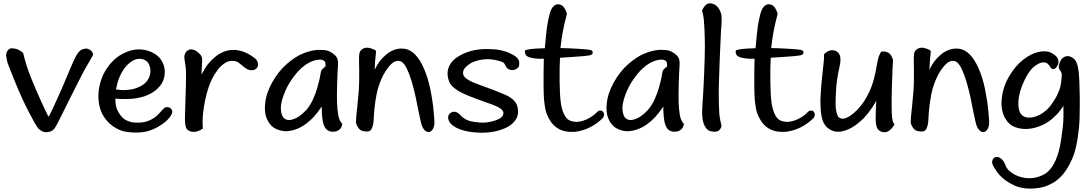

<svg xmlns="http://www.w3.org/2000/svg" viewBox="-20 -781 6452 1134"><path d="M44.9 -495.6Q47.4 -495.6 50.3 -495.6Q60.1 -495.6 75.2 -492.2Q94.7 -487.3 116.7 -468.3Q134.3 -393.1 162.8 -322.5Q191.4 -252 222.7 -183.1Q253.9 -114.3 261.5 -101.3Q269 -88.4 266.6 -90.8Q270.5 -94.2 294.9 -146.7Q319.3 -199.2 340.1 -246.3Q360.8 -293.5 380.1 -340.6Q399.4 -387.7 420.2 -432.9Q440.9 -478 463.4 -488.3Q477.5 -494.1 488.3 -494.1Q494.1 -494.1 500 -492.2Q514.2 -486.8 521.5 -478.3Q528.8 -469.7 530.3 -458.5Q509.3 -418.5 491 -388.7Q472.7 -358.9 404.3 -221.7Q335.9 -84.5 325.4 -63.5Q314.9 -42.5 303.7 -24.9Q292.5 -7.3 269.5 -2Q259.8 0 253.4 0Q238.8 0 228 -6.3Q210 -16.1 199.5 -30.8Q189 -45.4 149.4 -121.1Q109.9 -196.8 71.3 -291.7Q32.7 -386.7 25.6 -407.2Q18.6 -427.7 17.6 -446.8Q16.1 -448.7 16.1 -451.7Q16.1 -469.2 23.9 -480.5Q33.2 -493.2 44.9 -495.6Z M665 -252.9Q666.5 -252.4 690.2 -249.8Q713.9 -247.1 748 -251.7Q782.2 -256.3 813.2 -273.4Q844.2 -290.5 858.2 -318.8Q872.1 -347.2 867.4 -375.2Q862.8 -403.3 849.6 -416Q836.4 -428.7 818.4 -432.4Q800.3 -436 781.2 -429.9Q762.2 -423.8 742.4 -407Q722.7 -390.1 708.5 -368.4Q694.3 -346.7 683.8 -321.3Q673.3 -295.9 665 -252.9ZM661.6 -198.7Q661.1 -173.3 665 -154.8Q668.9 -136.2 679 -119.1Q689 -102.1 701.7 -88.6Q714.4 -75.2 730.5 -68.4Q746.6 -61.5 762.7 -58.6Q778.8 -55.7 806.6 -57.1Q834.5 -58.6 854.2 -66.4Q874 -74.2 888.4 -83.7Q902.8 -93.3 913.3 -103.8Q923.8 -114.3 933.6 -126Q943.4 -137.7 951.9 -144Q960.4 -150.4 973.1 -147.9Q985.8 -145.5 993.7 -133.8Q997.6 -128.9 997.6 -121.6Q997.6 -112.3 991.7 -103.5Q983.9 -86.9 963.1 -67.6Q942.4 -48.3 913.6 -32Q884.8 -15.6 854.2 -6.8Q823.7 2 780.8 2Q746.1 2 708 -5.9Q662.1 -19.5 627 -51.8Q591.8 -84 574.7 -129.4Q561 -171.4 561 -211.9V-218.8Q562 -263.2 577.9 -310.5Q593.8 -357.9 628.2 -400.4Q662.6 -442.9 709.5 -466.1Q756.3 -489.3 798.8 -489.3Q841.3 -489.3 877.2 -472.2Q913.1 -455.1 930.4 -429Q947.8 -402.8 951.9 -375Q956.1 -347.2 947.8 -316.4Q939.5 -285.6 910.4 -257.6Q881.3 -229.5 835 -212.9Q791.5 -199.2 754.2 -197.3Q716.8 -195.3 695.8 -196.3Q674.8 -197.3 661.6 -198.7Z M1316.9 -481Q1339.8 -486.3 1361.6 -486.3Q1383.3 -486.3 1410.2 -478Q1437 -469.7 1465.1 -451.4Q1493.2 -433.1 1498.5 -421.6Q1503.9 -410.2 1503.9 -401.4V-397Q1502.9 -384.3 1493.2 -375.5Q1483.4 -366.7 1468 -366.2Q1452.6 -365.7 1438.7 -373.3Q1424.8 -380.9 1406.7 -397Q1388.7 -413.1 1378.2 -417Q1367.7 -420.9 1358.4 -421.6Q1349.1 -422.4 1336.7 -420.2Q1324.2 -418 1312 -410.9Q1299.8 -403.8 1283.9 -389.2Q1268.1 -374.5 1248 -342.5Q1228 -310.5 1214.1 -271.2Q1200.2 -231.9 1191.4 -189.2Q1182.6 -146.5 1178.7 -105.2Q1174.8 -64 1178.2 -21.5Q1148.9 -2 1124 -2H1122.1Q1096.7 -2.9 1083 -19.5Q1072.3 -31.7 1072.3 -84Q1072.3 -99.6 1073.2 -119.6Q1076.2 -201.7 1078.1 -279.5Q1080.1 -357.4 1076.7 -383.5Q1073.2 -409.7 1070.8 -423.6Q1068.4 -437.5 1068.4 -443.8Q1068.4 -454.6 1073.7 -465.8Q1081.1 -481 1096.2 -487.3Q1100.6 -489.3 1107.9 -489.3Q1117.7 -489.3 1128.9 -485.4Q1146.5 -476.6 1159.2 -463.1Q1171.9 -449.7 1173.3 -436.8Q1174.8 -423.8 1173.3 -409.4Q1171.9 -395 1171.1 -366.7Q1170.4 -338.4 1170.4 -340.8Q1171.4 -343.3 1190.4 -376Q1209.5 -408.7 1243.4 -438.7Q1277.3 -468.8 1316.9 -481Z M1856 -486.3Q1864.7 -486.3 1872.6 -486.3Q1897.9 -486.3 1914.6 -481.9Q1936.5 -474.6 1958 -455.3Q1979.5 -436 1976.3 -396.7Q1973.1 -357.4 1971.2 -282.2Q1969.2 -207 1970.7 -172.1Q1972.2 -137.2 1977.5 -103Q1982.9 -68.8 2002 -48.8Q1997.1 -28.3 1990.2 -20.8Q1983.4 -13.2 1973.1 -8.3Q1962.4 -2.9 1942.9 -2.9Q1942.9 -2.9 1945.8 -2.9Q1930.7 -2.9 1920.2 -8.5Q1909.7 -14.2 1903.3 -22.2Q1897 -30.3 1891.6 -44.7Q1886.2 -59.1 1883.3 -86.7Q1880.4 -114.3 1880.4 -137.2Q1880.4 -160.2 1878.4 -147.9Q1880.9 -154.3 1867.7 -134.5Q1854.5 -114.7 1834.5 -92.3Q1814.5 -69.8 1788.3 -50.3Q1762.2 -30.8 1734.4 -19.8Q1706.5 -8.8 1677 -6.3Q1647.5 -3.9 1613.5 -18.1Q1579.6 -32.2 1560.5 -69.8Q1544.4 -99.6 1544.4 -144Q1544.4 -155.3 1545.9 -167.5Q1550.8 -227.5 1587.2 -293.5Q1623.5 -359.4 1674.1 -403.3Q1724.6 -447.3 1771.5 -465.8Q1818.4 -484.4 1856 -486.3ZM1790 -132.3Q1814 -161.1 1829.8 -196.8Q1845.7 -232.4 1854.2 -263.2Q1862.8 -293.9 1866.7 -310.8Q1870.6 -327.6 1876.5 -362.3Q1887.2 -378.9 1901.9 -387.2Q1904.3 -410.2 1897.7 -418Q1891.1 -425.8 1881.8 -427.7Q1872.6 -429.7 1858.9 -428.2Q1845.2 -426.8 1832 -422.4Q1818.8 -418 1801.5 -408.9Q1784.2 -399.9 1759.3 -377.9Q1734.4 -356 1703.6 -312.5Q1672.9 -269 1653.8 -215.3Q1634.8 -161.6 1639.6 -126Q1644.5 -90.3 1661.9 -79.3Q1679.2 -68.4 1702.1 -74Q1725.1 -79.6 1745.8 -93.5Q1766.6 -107.4 1790 -132.3Z M2137.2 -498Q2142.1 -499.5 2146.5 -499.5Q2157.7 -499.5 2174.8 -494.1Q2199.2 -485.4 2200.4 -480.2Q2201.7 -475.1 2199.7 -461.2Q2197.8 -447.3 2195.8 -423.1Q2193.8 -398.9 2192.9 -369.1Q2205.6 -396 2221.4 -417.5Q2237.3 -439 2261.5 -459.2Q2285.6 -479.5 2314.2 -488.5Q2342.8 -497.6 2372.8 -492.4Q2402.8 -487.3 2430.7 -460Q2458.5 -432.6 2482.7 -378.9Q2506.8 -325.2 2521 -256.6Q2535.2 -188 2541 -126Q2545.9 -75.7 2545.9 -54.7Q2545.9 -45.9 2544.4 -42Q2542 -23.4 2531.2 -11.2Q2522.5 -1 2511.2 -1Q2507.3 -1 2504.9 -2Q2491.2 -5.4 2481 -20.8Q2470.7 -36.1 2465.6 -60.8Q2460.4 -85.4 2453.9 -114.3Q2447.3 -143.1 2441.9 -173.6Q2436.5 -204.1 2423.8 -254.9Q2411.1 -305.7 2397.5 -341.1Q2383.8 -376.5 2374.5 -391.1Q2365.2 -405.8 2355.7 -413.3Q2346.2 -420.9 2335.7 -421.6Q2325.2 -422.4 2314.7 -418.7Q2304.2 -415 2290.5 -402.6Q2276.9 -390.1 2260.5 -365.7Q2244.1 -341.3 2232.4 -314.2Q2220.7 -287.1 2212.2 -257.8Q2203.6 -228.5 2196.8 -180.9Q2189.9 -133.3 2188.5 -100.8Q2187 -68.4 2184.8 -52.5Q2182.6 -36.6 2175.5 -21.5Q2168.5 -6.3 2153.6 -4.6Q2138.7 -2.9 2122.1 -7.3Q2105.5 -11.7 2095.7 -26.9Q2085.9 -42 2083.5 -51.3Q2082.5 -53.7 2082.5 -62Q2082.5 -83.5 2090.3 -152.3Q2100.6 -243.2 2101.3 -304.4Q2102.1 -365.7 2100.8 -408.9Q2099.6 -452.1 2102.3 -464.6Q2105 -477.1 2114 -486.1Q2123 -495.1 2137.2 -498Z M3045.9 -418.5Q3046.9 -411.6 3046.9 -405.3Q3046.9 -397.9 3044.9 -389.6Q3036.1 -373.5 3018.1 -368.9Q3000 -364.3 2986.6 -371.1Q2973.1 -377.9 2969.2 -386.7Q2965.3 -395.5 2959.5 -404.8Q2953.6 -414.1 2929.4 -420.9Q2905.3 -427.7 2883.3 -430.2Q2861.3 -432.6 2836.2 -430.2Q2811 -427.7 2783.2 -418.2Q2755.4 -408.7 2731.4 -385.3Q2707.5 -361.8 2718.3 -335.4Q2729 -309.1 2811.8 -280Q2894.5 -251 2960.9 -222.7Q3027.3 -194.3 3036.9 -147.9Q3046.4 -101.6 3023.7 -70.6Q3001 -39.6 2961.7 -23.2Q2922.4 -6.8 2882.3 -1Q2853 2.9 2821.8 2.9Q2810.5 2.9 2801.3 2Q2759.3 0 2723.9 -8.8Q2688.5 -17.6 2663.1 -33.7Q2637.7 -49.8 2630.4 -69.6Q2623 -89.4 2630.6 -102.5Q2638.2 -115.7 2652.8 -119.6Q2667.5 -123.5 2680.2 -116.5Q2692.9 -109.4 2701.7 -98.4Q2710.4 -87.4 2729.5 -76.7Q2748.5 -65.9 2778.8 -61.3Q2809.1 -56.6 2832.5 -56.6Q2856 -56.6 2882.3 -62.7Q2908.7 -68.8 2931.6 -81.1Q2954.6 -93.3 2953.1 -117.7Q2948.2 -142.1 2884.3 -164.6Q2820.3 -187 2762.5 -209.2Q2704.6 -231.4 2674.6 -252.2Q2644.5 -272.9 2634 -296.6Q2623.5 -320.3 2623.5 -347.2Q2623.5 -375 2638.7 -401.1Q2653.8 -427.2 2685.8 -447Q2717.8 -466.8 2756.8 -478.5Q2795.9 -490.2 2847.2 -491.2H2860.4Q2901.4 -491.2 2932.1 -485.4Q2964.4 -479 2989.5 -467.5Q3014.6 -456.1 3027.8 -445.6Q3041 -435.1 3045.9 -418.5Z M3252.4 -747.1Q3263.7 -755.9 3275.9 -755.9Q3283.7 -755.9 3292 -752.4Q3314 -745.1 3328.6 -700.2Q3312.5 -637.7 3304.9 -598.6Q3297.4 -559.6 3290 -497.1Q3335 -496.6 3394.3 -492.9Q3453.6 -489.3 3467.3 -485.8Q3481 -482.4 3481 -470.2Q3481 -458 3461.4 -453.9Q3441.9 -449.7 3362.3 -444.8Q3329.1 -442.9 3287.6 -439.9Q3284.2 -383.8 3285.2 -301Q3286.1 -218.3 3292.2 -175Q3298.3 -131.8 3312.3 -104.7Q3326.2 -77.6 3344 -69.8Q3361.8 -62 3380.6 -61.3Q3399.4 -60.5 3422.1 -67.4Q3444.8 -74.2 3463.6 -85.7Q3482.4 -97.2 3491.9 -105.7Q3501.5 -114.3 3509.8 -122.1Q3518.1 -129.9 3530.5 -127.4Q3543 -125 3546.4 -111.8Q3547.9 -109.4 3547.9 -104.5Q3547.9 -94.7 3542 -85.4Q3473.1 -16.6 3380.9 -2.9Q3368.2 -2 3356 -2Q3249 -2 3208.5 -109.9Q3199.2 -133.8 3193.6 -188.7Q3188 -243.7 3191.9 -434.1Q3146 -432.6 3118.2 -439.9Q3080.6 -446.3 3080.6 -474.1V-482.9Q3101.6 -494.1 3197.8 -496.1Q3206.1 -592.3 3211.7 -627.9Q3217.3 -663.6 3226.1 -698Q3234.9 -732.4 3252.4 -747.1Z M3873.5 -486.3Q3882.3 -486.3 3890.1 -486.3Q3915.5 -486.3 3932.1 -481.9Q3954.1 -474.6 3975.6 -455.3Q3997.1 -436 3993.9 -396.7Q3990.7 -357.4 3988.8 -282.2Q3986.8 -207 3988.3 -172.1Q3989.7 -137.2 3995.1 -103Q4000.5 -68.8 4019.5 -48.8Q4014.6 -28.3 4007.8 -20.8Q4001 -13.2 3990.7 -8.3Q3980 -2.9 3960.4 -2.9Q3960.4 -2.9 3963.4 -2.9Q3948.2 -2.9 3937.7 -8.5Q3927.2 -14.2 3920.9 -22.2Q3914.6 -30.3 3909.2 -44.7Q3903.8 -59.1 3900.9 -86.7Q3897.9 -114.3 3897.9 -137.2Q3897.9 -160.2 3896 -147.9Q3898.4 -154.3 3885.3 -134.5Q3872.1 -114.7 3852.1 -92.3Q3832 -69.8 3805.9 -50.3Q3779.8 -30.8 3752 -19.8Q3724.1 -8.8 3694.6 -6.3Q3665 -3.9 3631.1 -18.1Q3597.2 -32.2 3578.1 -69.8Q3562 -99.6 3562 -144Q3562 -155.3 3563.5 -167.5Q3568.4 -227.5 3604.7 -293.5Q3641.1 -359.4 3691.7 -403.3Q3742.2 -447.3 3789.1 -465.8Q3835.9 -484.4 3873.5 -486.3ZM3807.6 -132.3Q3831.5 -161.1 3847.4 -196.8Q3863.3 -232.4 3871.8 -263.2Q3880.4 -293.9 3884.3 -310.8Q3888.2 -327.6 3894 -362.3Q3904.8 -378.9 3919.4 -387.2Q3921.9 -410.2 3915.3 -418Q3908.7 -425.8 3899.4 -427.7Q3890.1 -429.7 3876.5 -428.2Q3862.8 -426.8 3849.6 -422.4Q3836.4 -418 3819.1 -408.9Q3801.8 -399.9 3776.9 -377.9Q3752 -356 3721.2 -312.5Q3690.4 -269 3671.4 -215.3Q3652.3 -161.6 3657.2 -126Q3662.1 -90.3 3679.4 -79.3Q3696.8 -68.4 3719.7 -74Q3742.7 -79.6 3763.4 -93.5Q3784.2 -107.4 3807.6 -132.3Z M4151.4 -753.9Q4159.2 -761.2 4174.3 -761.2Q4185.5 -761.2 4200.2 -754.4Q4227.1 -740.7 4240.2 -697.3Q4242.2 -684.1 4242.2 -665.5Q4242.2 -638.2 4238.3 -596.7Q4234.4 -527.8 4230.7 -426.5Q4227.1 -325.2 4225.8 -279.1Q4224.6 -232.9 4225.8 -171.4Q4227.1 -109.9 4231.7 -83.7Q4236.3 -57.6 4238.8 -48.8Q4241.2 -44.4 4241.2 -38.6Q4241.2 -33.2 4238.8 -28.8Q4235.8 -20 4229.2 -13.2Q4222.7 -6.3 4210.9 -3.9Q4205.6 -2.9 4199.7 -2.9Q4191.4 -2.9 4177.2 -5.9Q4158.7 -10.3 4145.8 -30.8Q4132.8 -51.3 4128.9 -83.5Q4127 -96.7 4127 -117.2Q4127 -144 4129.9 -180.7Q4134.8 -246.1 4138.9 -347.4Q4143.1 -448.7 4143.1 -503.4Q4143.1 -558.1 4141.1 -600.6Q4139.2 -643.1 4137 -665Q4134.8 -687 4126.5 -718.8Q4136.2 -741.2 4151.4 -753.9Z M4497.1 -747.1Q4508.3 -755.9 4520.5 -755.9Q4528.3 -755.9 4536.6 -752.4Q4558.6 -745.1 4573.2 -700.2Q4557.1 -637.7 4549.6 -598.6Q4542 -559.6 4534.7 -497.1Q4579.6 -496.6 4638.9 -492.9Q4698.2 -489.3 4711.9 -485.8Q4725.6 -482.4 4725.6 -470.2Q4725.6 -458 4706.1 -453.9Q4686.5 -449.7 4606.9 -444.8Q4573.7 -442.9 4532.2 -439.9Q4528.8 -383.8 4529.8 -301Q4530.8 -218.3 4536.9 -175Q4543 -131.8 4556.9 -104.7Q4570.8 -77.6 4588.6 -69.8Q4606.4 -62 4625.2 -61.3Q4644 -60.5 4666.7 -67.4Q4689.5 -74.2 4708.3 -85.7Q4727.1 -97.2 4736.6 -105.7Q4746.1 -114.3 4754.4 -122.1Q4762.7 -129.9 4775.1 -127.4Q4787.6 -125 4791 -111.8Q4792.5 -109.4 4792.5 -104.5Q4792.5 -94.7 4786.6 -85.4Q4717.8 -16.6 4625.5 -2.9Q4612.8 -2 4600.6 -2Q4493.7 -2 4453.1 -109.9Q4443.8 -133.8 4438.2 -188.7Q4432.6 -243.7 4436.5 -434.1Q4390.6 -432.6 4362.8 -439.9Q4325.2 -446.3 4325.2 -474.1V-482.9Q4346.2 -494.1 4442.4 -496.1Q4450.7 -592.3 4456.3 -627.9Q4461.9 -663.6 4470.7 -698Q4479.5 -732.4 4497.1 -747.1Z M4893.6 -484.4Q4915.5 -484.4 4929.2 -471.4Q4942.9 -458.5 4943.8 -435.1Q4944.8 -411.6 4937 -378.7Q4929.2 -345.7 4923.6 -306.4Q4918 -267.1 4916.3 -219.2Q4914.6 -171.4 4915.5 -152.3Q4916.5 -133.3 4921.9 -113.3Q4927.2 -93.3 4934.3 -87.6Q4941.4 -82 4951.7 -80.3Q4961.9 -78.6 4977.1 -84.2Q4992.2 -89.8 5008.8 -102.1Q5025.4 -114.3 5044.9 -134.3Q5064.5 -154.3 5082 -180.7Q5099.6 -207 5115.2 -240.5Q5130.9 -273.9 5142.1 -317.1Q5153.3 -360.4 5160.9 -408Q5168.5 -455.6 5186.5 -477.1Q5216.8 -479 5231.9 -466.1Q5247.1 -453.1 5254.4 -426.8Q5251.5 -383.8 5248 -281.5Q5244.6 -179.2 5246.8 -116.9Q5249 -54.7 5263.7 -47.4Q5250.5 -23.4 5233.4 -10.7Q5220.2 0 5204.6 0Q5197.8 0 5192.4 -1Q5170.4 -6.3 5161.1 -24.4Q5151.9 -42.5 5151.9 -82.3Q5151.9 -122.1 5155.3 -186.5Q5149.4 -173.3 5131.3 -145.8Q5113.3 -118.2 5081.1 -82.5Q5043 -45.4 5007.3 -25.6Q4971.7 -5.9 4937.3 -2.9Q4902.8 0 4872.6 -22.2Q4842.3 -44.4 4832.5 -92.3Q4825.7 -131.3 4825.7 -174.3Q4825.7 -184.6 4825.7 -193.4Q4827.6 -246.1 4834.2 -313.2Q4840.8 -380.4 4844.5 -409.7Q4848.1 -439 4846.7 -460.9Q4871.6 -484.4 4893.6 -484.4Z M5413.6 -498Q5418.5 -499.5 5422.9 -499.5Q5434.1 -499.5 5451.2 -494.1Q5475.6 -485.4 5476.8 -480.2Q5478 -475.1 5476.1 -461.2Q5474.1 -447.3 5472.2 -423.1Q5470.2 -398.9 5469.2 -369.1Q5481.9 -396 5497.8 -417.5Q5513.7 -439 5537.8 -459.2Q5562 -479.5 5590.6 -488.5Q5619.1 -497.6 5649.2 -492.4Q5679.2 -487.3 5707 -460Q5734.9 -432.6 5759 -378.9Q5783.2 -325.2 5797.4 -256.6Q5811.5 -188 5817.4 -126Q5822.3 -75.7 5822.3 -54.7Q5822.3 -45.9 5820.8 -42Q5818.4 -23.4 5807.6 -11.2Q5798.8 -1 5787.6 -1Q5783.7 -1 5781.2 -2Q5767.6 -5.4 5757.3 -20.8Q5747.1 -36.1 5741.9 -60.8Q5736.8 -85.4 5730.2 -114.3Q5723.6 -143.1 5718.3 -173.6Q5712.9 -204.1 5700.2 -254.9Q5687.5 -305.7 5673.8 -341.1Q5660.2 -376.5 5650.9 -391.1Q5641.6 -405.8 5632.1 -413.3Q5622.6 -420.9 5612.1 -421.6Q5601.6 -422.4 5591.1 -418.7Q5580.6 -415 5566.9 -402.6Q5553.2 -390.1 5536.9 -365.7Q5520.5 -341.3 5508.8 -314.2Q5497.1 -287.1 5488.5 -257.8Q5480 -228.5 5473.1 -180.9Q5466.3 -133.3 5464.8 -100.8Q5463.4 -68.4 5461.2 -52.5Q5459 -36.6 5451.9 -21.5Q5444.8 -6.3 5429.9 -4.6Q5415 -2.9 5398.4 -7.3Q5381.8 -11.7 5372.1 -26.9Q5362.3 -42 5359.9 -51.3Q5358.9 -53.7 5358.9 -62Q5358.9 -83.5 5366.7 -152.3Q5377 -243.2 5377.7 -304.4Q5378.4 -365.7 5377.2 -408.9Q5376 -452.1 5378.7 -464.6Q5381.3 -477.1 5390.4 -486.1Q5399.4 -495.1 5413.6 -498Z M6179.7 -473.6Q6220.2 -454.6 6228.3 -432.6Q6236.3 -410.6 6225.6 -392.6Q6214.8 -374.5 6203.1 -372.6Q6191.4 -370.6 6183.3 -385Q6175.3 -399.4 6166 -406Q6156.7 -412.6 6143.1 -412.6Q6129.4 -412.6 6116.9 -406.2Q6104.5 -399.9 6091.6 -390.6Q6078.6 -381.3 6066.4 -366Q6054.2 -350.6 6042.7 -330.1Q6031.2 -309.6 6018.3 -278.3Q6005.4 -247.1 5999 -214.1Q5992.7 -181.2 5995.6 -150.6Q5998.5 -120.1 6011.7 -105.5Q6024.9 -90.8 6043.7 -87.6Q6062.5 -84.5 6082 -88.6Q6101.6 -92.8 6122.1 -103.8Q6142.6 -114.7 6161.4 -131.6Q6180.2 -148.4 6202.6 -182.6Q6225.1 -216.8 6237.1 -250.5Q6249 -284.2 6251 -341.3Q6250 -355 6241 -365.5Q6231.9 -376 6233.6 -390.6Q6235.4 -405.3 6243.7 -421.9Q6252 -438.5 6269.3 -446.3Q6286.6 -454.1 6308.1 -443.8Q6329.6 -433.6 6338.6 -410.9Q6347.7 -388.2 6351.6 -354.2Q6355.5 -320.3 6357.4 -203.6V-152.8Q6357.4 -72.8 6352.5 -25.9Q6346.7 34.7 6335.4 85.7Q6324.2 136.7 6301 181.9Q6277.8 227.1 6252.7 254.9Q6227.5 282.7 6199 299.1Q6170.4 315.4 6144.8 322.8Q6119.1 330.1 6088.9 332Q6078.1 333 6067.9 333Q6047.4 333 6025.9 330.1Q5993.7 325.2 5966.6 312.3Q5939.5 299.3 5917.7 283.2Q5896 267.1 5884.8 254.2Q5873.5 241.2 5864.7 228.5Q5856 215.8 5849.4 204.3Q5842.8 192.9 5839.8 181.6Q5839.8 178.2 5839.8 175.3Q5839.8 167 5844.7 158.7Q5850.6 148.4 5863.3 146.5Q5876 144.5 5888.4 152.8Q5900.9 161.1 5908.2 173.1Q5915.5 185.1 5919.2 196.5Q5922.9 208 5931.6 218.5Q5940.4 229 5957 240.5Q5973.6 252 5992.9 259.3Q6012.2 266.6 6033 269.5Q6053.7 272.5 6073.7 271Q6093.8 269.5 6109.4 264.4Q6125 259.3 6139.4 252.7Q6153.8 246.1 6167.5 234.1Q6181.2 222.2 6193.1 204.8Q6205.1 187.5 6214.1 167Q6223.1 146.5 6231.7 118.4Q6240.2 90.3 6246.8 46.9Q6253.4 3.4 6257.6 -33.7Q6261.7 -70.8 6261.2 -111.8Q6260.7 -152.8 6260.7 -156.2Q6258.8 -150.9 6240.7 -127.2Q6222.7 -103.5 6191.9 -77.1Q6161.1 -50.8 6117.4 -34.4Q6073.7 -18.1 6032.2 -19.3Q5990.7 -20.5 5960.2 -37.1Q5929.7 -53.7 5910.4 -94.7Q5891.1 -135.7 5896 -193.1Q5900.9 -250.5 5924.3 -300Q5947.8 -349.6 5983.2 -390.6Q6018.6 -431.6 6070.3 -458.5Q6110.8 -478 6147 -478Q6163.6 -478 6179.7 -473.6Z"/></svg>

Font: Myanmar Kalay
Style: Regular
Weight: 400
Designer: Khon Soe Zaw Thu
Foundry: PaOh Unicode khonsoezawthu@gmail.com and @hotmail.com
Version: Version 1.20 December 6, 2016